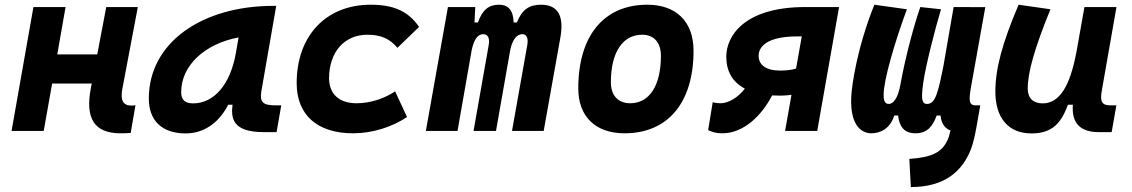

<svg xmlns="http://www.w3.org/2000/svg" viewBox="-20 -547 4728 802"><path d="M28.3 0H162.6L197.8 -198.2H363.3L359.4 -178.2C335 -49.8 375.5 9.8 483.9 9.8C500.5 9.8 513.7 9.3 525.9 8.3L545.9 -107.4C539.6 -106.4 533.7 -106 528.3 -106C494.1 -106 481.9 -128.4 491.2 -176.8L555.7 -517.6H423.8L386.2 -319.8H219.2L253.9 -517.6H119.6Z M754.9 10.3C830.6 10.3 893.6 -32.2 933.1 -109.4H951.2C944.8 -54.2 949.7 4.9 1082 4.9H1135.3L1154.8 -106.9H1131.3C1077.6 -106.9 1064 -120.6 1071.8 -166.5L1133.8 -522.5H1121.6C825.2 -522.5 601.6 -370.1 601.6 -135.3C601.6 -43 657.2 10.3 754.9 10.3ZM786.6 -115.2C752.4 -115.2 736.8 -129.9 736.8 -162.1C736.8 -275.4 838.4 -365.2 976.6 -390.6L965.3 -325.7C941.9 -191.4 872.1 -115.2 786.6 -115.2Z M1469.2 -115.7C1397 -115.7 1355 -153.8 1354.5 -220.2C1355 -329.6 1418 -401.9 1514.6 -401.9C1570.8 -401.9 1608.4 -385.3 1640.1 -347.2L1730.5 -434.6C1686 -499.5 1625.5 -527.3 1528.3 -527.3C1341.8 -527.3 1219.2 -397.5 1219.2 -199.7C1219.2 -66.9 1305.2 9.8 1455.1 9.8C1537.1 9.8 1618.7 -17.1 1680.2 -58.1L1630.4 -165.5C1586.4 -135.7 1527.8 -115.7 1469.2 -115.7Z M1965.3 -517.6H1851.1L1758.8 0H1891.1L1950.7 -339.8C1960.4 -382.8 1975.6 -404.3 1998 -404.3C2018.1 -404.3 2026.4 -387.7 2021.5 -359.4L1958 0H2051.8L2111.8 -340.8C2121.1 -383.3 2139.6 -404.3 2162.1 -404.3C2179.7 -404.3 2187.5 -387.7 2182.6 -359.4L2118.7 0H2251L2320.8 -390.6C2336.9 -481 2310.5 -527.3 2239.7 -527.3C2190.9 -527.3 2160.2 -507.3 2139.2 -453.1H2125.5C2124 -504.4 2103 -527.3 2064.5 -527.3C2021.5 -527.3 1995.6 -506.3 1976.1 -453.1H1961.9Z M2588.9 9.8C2770 9.8 2877 -118.2 2877 -335C2877 -456.1 2805.2 -527.3 2683.6 -527.3C2502.4 -527.3 2395.5 -397.5 2395.5 -177.7C2395.5 -60.1 2467.3 9.8 2588.9 9.8ZM2612.3 -115.7C2561.5 -115.7 2531.7 -148.4 2531.7 -203.6C2531.7 -328.1 2580.6 -401.9 2662.6 -401.9C2711.9 -401.9 2740.7 -369.1 2740.7 -314C2740.7 -189.5 2692.9 -115.7 2612.3 -115.7Z M3240.2 -147.5C3254.4 -147.5 3272.5 -148.9 3286.1 -150.9L3259.3 0H3393.6L3484.9 -517.6H3344.7C3085 -517.6 3013.7 -393.6 3013.7 -310.5C3013.7 -251 3038.6 -204.6 3091.3 -176.8C3064 -140.6 3023.4 -115.7 2989.7 -115.7C2983.9 -115.7 2968.8 -116.2 2957 -120.1L2938 -3.4C2954.6 4.4 2971.2 9.8 2997.6 9.8C3085.9 9.8 3161.6 -64 3205.1 -148.4C3216.3 -147.9 3228 -147.5 3240.2 -147.5ZM3305.2 -260.7C3278.8 -252.4 3253.4 -252.4 3236.3 -252.4C3235.8 -252.4 3234.9 -252.4 3234.4 -252.4C3183.6 -252.4 3148.9 -273.9 3148.9 -313.5C3148.9 -331.5 3155.3 -395 3311.5 -395H3329.1Z M3784.7 234.4C3924.3 234.4 3999.5 169.9 4036.1 75.2C4046.4 47.9 4053.2 14.6 4059.6 -21L4074.7 -106.9H4055.2C4025.4 -106.9 4026.9 -131.3 4036.6 -187L4095.7 -517.1L3963.4 -517.6L3920.9 -272C3898.4 -160.6 3887.7 -112.8 3852.1 -112.8C3828.6 -112.8 3827.6 -139.2 3836.9 -204.1C3847.2 -274.4 3884.8 -421.9 3910.6 -508.3L3824.2 -517.6C3799.8 -447.8 3762.7 -314 3741.2 -194.3C3730.5 -133.8 3710 -112.8 3692.4 -112.8C3673.8 -112.8 3670.9 -131.8 3670.9 -150.4C3670.9 -213.4 3717.8 -371.6 3768.1 -508.3L3632.3 -527.3C3560.5 -349.1 3537.1 -188.5 3535.6 -138.7C3530.8 -19 3582 9.8 3619.6 9.8C3657.2 9.8 3698.2 -9.3 3715.3 -64.5H3731.4C3736.3 -20.5 3755.4 9.8 3803.7 9.8C3856 9.8 3877 -22.9 3892.6 -64.5H3908.7C3912.6 -27.3 3929.2 -9.8 3950.2 -2C3946.8 13.7 3942.4 29.8 3937 40C3914.6 86.9 3876.5 110.4 3778.3 116.7Z M4288.6 10.3C4377 10.3 4413.1 -34.7 4440.9 -109.4H4461.4C4455.6 -32.7 4491.7 4.9 4570.3 4.9H4623.5L4643.1 -106.9H4619.6C4583.5 -106.9 4574.2 -120.6 4582 -166.5L4643.6 -517.6H4509.8L4475.6 -325.2V-325.7C4449.2 -189.5 4407.2 -115.2 4335 -115.2C4295.4 -115.2 4272.9 -137.7 4272.9 -176.8C4272.9 -246.1 4301.8 -345.2 4367.7 -508.3L4234.9 -527.3C4166.5 -367.7 4137.7 -259.3 4137.7 -164.6C4137.7 -53.7 4192.4 10.3 4288.6 10.3Z"/></svg>

Font: Cascadia Mono PL
Style: Bold Italic
Weight: 700
Italic angle: -10°
Monospace: yes
Designer: Aaron Bell
Foundry: Saja Typeworks
Version: Version 2404.023